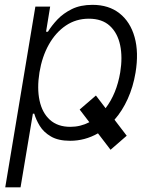

<svg xmlns="http://www.w3.org/2000/svg" viewBox="-20 -573 649 797"><path d="M1.8 204.5 126.8 -545.5H188.2L171.2 -441.4H179Q193.9 -465.9 218 -491.7Q242.2 -517.4 278.1 -535.2Q313.9 -552.9 364 -552.9Q431.5 -552.9 476.2 -517.6Q521 -482.2 538.7 -419Q556.5 -355.8 542.6 -271.3Q532.7 -212 510.1 -162.3Q487.6 -112.6 455.3 -76L506 -9.6L438.9 48.7L386.7 -19.5Q332.4 11.4 271.3 11.4Q221.9 11.4 191.6 -6.4Q161.2 -24.1 145.2 -50.2Q129.3 -76.3 122.2 -101.2H116.5L65.3 204.5ZM378.2 -176.5 418.3 -123.9Q464.1 -183.9 479 -272.4Q489.3 -335.2 478.7 -385.7Q468 -436.1 435.9 -465.7Q403.8 -495.4 348.7 -495.4Q295.5 -495.4 253.2 -466.8Q210.9 -438.2 182.7 -388Q154.5 -337.7 143.8 -272.4Q133.2 -206.7 144.2 -155.5Q155.2 -104.4 187.3 -75.5Q219.5 -46.5 272 -46.5Q313.9 -46.5 350.9 -65.7L310.7 -118.3Z"/></svg>

Font: Inter Light  BETA
Style: Italic
Weight: 300
Italic angle: 9.39999°
Designer: Rasmus Andersson
Foundry: rsms
Version: Version 3.011;git-f93a4a705